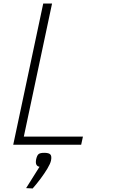

<svg xmlns="http://www.w3.org/2000/svg" viewBox="-20 -820 640 1088"><path d="M55 0 225 -800H275L115 -46H450L440 0ZM128 246 204 125Q191 123 186 112.5Q181 102 185 82Q190 60 199 53Q208 46 231 46Q257 46 265.5 55.5Q274 65 269 90Q265 108 248.5 135.5Q232 163 210 192.5Q188 222 165 248Z"/></svg>

Font: Victor Mono Thin
Style: Italic
Weight: 100
Italic angle: -12°
Monospace: yes
Designer: Rune Bjørnerås
Version: Version 1.561;gftools[0.9.30]